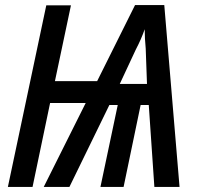

<svg xmlns="http://www.w3.org/2000/svg" viewBox="-20 -735 786 755"><path d="M11 0 162 -714H259L196 -416H362L511 -715H626L686 0H587L565 -322H533L466 0H375L443 -322H410L253 0H152L317 -330H177L108 0ZM451 -405H558L553 -544Q549 -585 549 -620Q542 -600 533.5 -580.5Q525 -561 514 -540Z"/></svg>

Font: Noto Sans Condensed Medium
Style: Italic
Weight: 500
Width: 3
Italic angle: -12°
Designer: Monotype Design Team
Foundry: Monotype Imaging Inc.
Version: Version 2.013; ttfautohint (v1.8.4.7-5d5b)